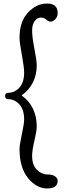

<svg xmlns="http://www.w3.org/2000/svg" viewBox="-20 -771 398 1082"><path d="M26 -212Q9 -212 9 -230Q9 -248 26 -248Q62 -248 89 -277Q116 -306 116 -363Q116 -391 103 -462Q90 -533 90 -557Q90 -650 138 -700.5Q186 -751 245.5 -751Q305 -751 305 -698Q305 -676 291.5 -662.5Q278 -649 266 -649Q254 -649 241 -660.5Q228 -672 209.5 -672Q191 -672 176 -653Q161 -634 161 -598Q161 -562 174 -496Q187 -430 187 -403Q187 -296 102 -233Q187 -172 187 -57Q187 -34 174 21.5Q161 77 161 107Q161 159 188 185.5Q215 212 245 212Q275 212 290 222.5Q305 233 305 248Q305 291 245.5 291Q186 291 138 232.5Q90 174 90 67Q90 47 103 -13.5Q116 -74 116 -97Q116 -154 89 -183Q62 -212 26 -212Z"/></svg>

Font: Macondo
Style: Regular
Weight: 400
Version: Version 2.001